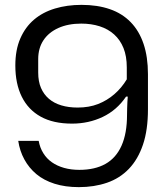

<svg xmlns="http://www.w3.org/2000/svg" viewBox="-20 -759 678 789"><path d="M315 -739Q380 -739 431 -721.5Q482 -704 517 -668Q552 -632 570 -578.5Q588 -525 588 -454V-310Q588 -225 567.5 -164.5Q547 -104 509.5 -65Q472 -26 419.5 -8Q367 10 304 10Q248 10 204 -4Q160 -18 129.5 -43.5Q99 -69 80 -104Q61 -139 55 -180H139Q144 -152 158 -129.5Q172 -107 193.5 -92Q215 -77 243.5 -69Q272 -61 306 -61Q370 -61 413.5 -85.5Q457 -110 479.5 -160.5Q502 -211 502 -287Q502 -300 502.5 -313.5Q503 -327 503.5 -339.5Q504 -352 505 -362H498Q460 -306 402 -278.5Q344 -251 276 -251Q199 -251 147.5 -279.5Q96 -308 69.5 -361.5Q43 -415 43 -490Q43 -554 63.5 -601Q84 -648 120 -678.5Q156 -709 206 -724Q256 -739 315 -739ZM314 -662Q260 -662 220 -644Q180 -626 158.5 -593.5Q137 -561 137 -516V-461Q137 -424 148.5 -397.5Q160 -371 181 -353Q202 -335 232 -326Q262 -317 299 -317Q346 -317 383 -331.5Q420 -346 450 -372Q480 -398 501 -433V-482Q501 -528 487.5 -561.5Q474 -595 449 -617.5Q424 -640 389.5 -651Q355 -662 314 -662Z"/></svg>

Font: Hubot Sans Condensed ExtraLight
Style: Regular
Weight: 400
Version: Version 2.000